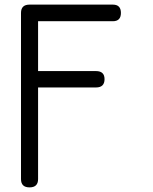

<svg xmlns="http://www.w3.org/2000/svg" viewBox="-20 -812 665 832"><path d="M108 -792C83.3 -792 71 -780 71 -756V-422V-359V-36C71 -12 83.3 0 108 0C132.7 0 145 -12 145 -36V-433H396C420.7 -433 433 -445 433 -469C433 -492.3 420.7 -504 396 -504H145V-720H469C492.3 -720 504 -732 504 -756C504 -780 492.3 -792 469 -792Z"/></svg>

Font: Semi-Coder
Style: Regular
Weight: 400
Version: 0.1000